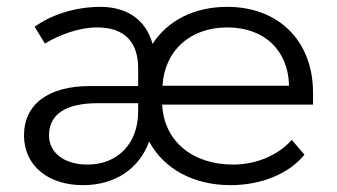

<svg xmlns="http://www.w3.org/2000/svg" viewBox="-20 -530 983 560"><path d="M222 10C316 10 386 -38 415 -117C458 -38 543 10 653 10C743 10 824 -24 868 -79L831 -122C792 -78 730 -51 663 -50C541 -49 458 -119 453 -225H893V-260C893 -410 793 -510 643 -510C546 -510 469 -470 425 -402C406 -471 352 -510 273 -510C196 -510 127 -485 81 -452L111 -403C152 -428 210 -450 263 -450C342 -450 383 -409 383 -330V-279H242C121 -279 50 -226 50 -135C50 -48 119 10 222 10ZM235 -50C168 -50 123 -84 123 -135C123 -197 172 -229 265 -229H383V-205C383 -112 324 -50 235 -50ZM454 -280C460 -383 535 -450 643 -450C751 -450 821 -383 823 -280Z"/></svg>

Font: Gully Light
Style: Regular
Weight: 300
Designer: jaikishan Patel
Foundry: MagicType
Version: Version 1.000;Glyphs 3.2 (3242)